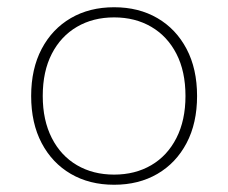

<svg xmlns="http://www.w3.org/2000/svg" viewBox="-20 -500 630 530"><path d="M295 10Q227 10 175.5 -20Q124 -50 95 -105Q66 -160 66 -235Q66 -310 95 -365Q124 -420 175.5 -450Q227 -480 295 -480Q363 -480 414.5 -450Q466 -420 495 -365Q524 -310 524 -235Q524 -160 495 -105Q466 -50 414.5 -20Q363 10 295 10ZM295 -18Q353 -18 397.5 -44Q442 -70 467 -119Q492 -168 492 -235Q492 -303 467 -351.5Q442 -400 397.5 -426Q353 -452 295 -452Q237 -452 192.5 -426Q148 -400 123 -351.5Q98 -303 98 -235Q98 -168 123 -119Q148 -70 192.5 -44Q237 -18 295 -18Z"/></svg>

Font: Gantari Thin
Style: Regular
Weight: 250
Designer: Anugrah Pasau
Foundry: Lafontype
Version: Version 1.000